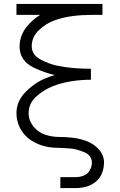

<svg xmlns="http://www.w3.org/2000/svg" viewBox="-20 -755 615 980"><path d="M288 205V149H367Q388 149 408 141Q428 133 438.5 114Q449 95 449 75Q449 38 409.5 21.5Q370 5 334 2.5Q298 0 261.5 -1Q225 -2 189.5 -14Q154 -26 125 -49Q96 -72 80 -106Q64 -140 64 -177Q64 -237 108.5 -283.5Q153 -330 209 -354Q233 -364 259 -372Q207 -384 154 -409Q80 -444 80 -517Q80 -576 120 -623Q149 -657 185 -679H64V-735H503V-679H444Q397 -679 350.5 -673Q304 -667 259.5 -651.5Q215 -636 178.5 -601Q142 -566 142 -519Q142 -476 185 -452.5Q228 -429 270.5 -420Q313 -411 356.5 -407.5Q400 -404 444 -404V-348Q395 -348 346 -340.5Q297 -333 251 -315.5Q205 -298 165.5 -262.5Q126 -227 126 -177Q126 -141 150 -110.5Q174 -80 209.5 -68Q245 -56 281 -56Q318 -56 354.5 -51.5Q391 -47 425.5 -33.5Q460 -20 485.5 9Q511 38 511 74Q511 102 501 128Q491 154 469.5 172Q448 190 421.5 197.5Q395 205 367 205Z"/></svg>

Font: Jozsika Light
Style: Regular
Weight: 300
Monospace: yes
Designer: Belleve Invis
Foundry: Belleve Invis
Version: 2.1.0